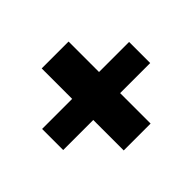

<svg xmlns="http://www.w3.org/2000/svg" viewBox="-105 -658 682 682"><g transform="rotate(-45 236.5 -317.0)"><path d="M455 -370V-264H304V-111H169V-264H18V-370H169V-523H304V-370Z"/></g></svg>

Font: Teko Semibold
Style: Regular
Weight: 600
Designer: Manushi Parikh, Jonny Pinhorn
Foundry: Indian Type Foundry
Version: Version 1.105;PS 1.0;hotconv 1.0.78;makeotf.lib2.5.61930; tt